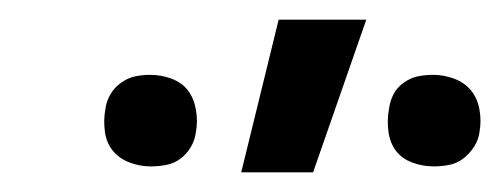

<svg xmlns="http://www.w3.org/2000/svg" viewBox="-20 -775 508 195"><path d="M225 -600 263 -755H352L298 -600ZM421 -606Q409 -606 398.5 -610Q388 -614 382 -622Q376 -630 374.5 -641.5Q373 -653 375 -664Q376 -672 379.5 -679Q383 -686 390 -691Q397 -696 404.5 -697.5Q412 -699 420 -699Q431 -699 441.5 -695Q452 -691 458.5 -683Q465 -675 467 -663.5Q469 -652 467 -641Q466 -633 461.5 -626Q457 -619 450.5 -614Q444 -609 436 -607.5Q428 -606 421 -606ZM133 -606Q122 -606 111.5 -610Q101 -614 94.5 -622Q88 -630 86.5 -641.5Q85 -653 87 -664Q88 -672 92 -679Q96 -686 103 -691Q110 -696 117.5 -697.5Q125 -699 132 -699Q144 -699 154.5 -695Q165 -691 171 -683Q177 -675 179 -663.5Q181 -652 179 -641Q178 -633 174 -626Q170 -619 163.5 -614Q157 -609 149 -607.5Q141 -606 133 -606Z"/></svg>

Font: Iosevka Etoile Medium
Style: Italic
Weight: 500
Italic angle: -9°
Designer: Belleve Invis
Foundry: Belleve Invis
Version: Version 22.1.2; ttfautohint (v1.8.4)